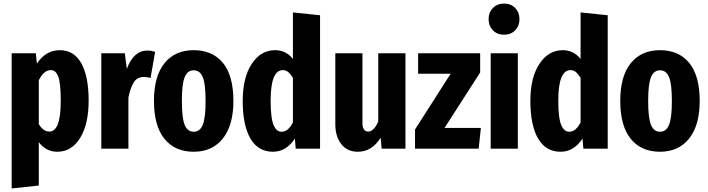

<svg xmlns="http://www.w3.org/2000/svg" viewBox="-20 -827 3938 1068"><path d="M313 -547.9Q391.1 -547.9 432.1 -475.3Q473.1 -402.8 473.1 -267.1Q473.1 -136.7 425.8 -59.8Q378.4 17.1 298.8 17.1Q236.3 17.1 195.8 -36.1V205.1L44.9 221.2V-530.8H179.2L185.1 -473.1Q234.4 -547.9 313 -547.9ZM254.9 -95.2Q317.9 -95.2 317.9 -265.1Q317.9 -316.9 314.2 -351.3Q310.5 -385.7 302.7 -404.1Q294.9 -422.4 285.2 -429.7Q275.4 -437 261.2 -437Q224.6 -437 195.8 -380.9V-136.2Q221.2 -95.2 254.9 -95.2Z M800.3 -545.9Q821.8 -545.9 842.8 -538.1L817.4 -393.1Q799.3 -398.9 780.8 -398.9Q743.7 -398.9 725.1 -370.4Q706.5 -341.8 694.3 -285.2V0H543.5V-530.8H674.3L685.5 -443.8Q723.1 -545.9 800.3 -545.9Z M1057.6 -547.9Q1161.6 -547.9 1220 -477.1Q1278.3 -406.2 1278.3 -265.1Q1278.3 -130.4 1219.7 -56.6Q1161.1 17.1 1057.6 17.1Q953.1 17.1 894.8 -54.7Q836.4 -126.5 836.4 -266.1Q836.4 -402.8 894.8 -475.3Q953.1 -547.9 1057.6 -547.9ZM991.7 -266.1Q991.7 -170.4 1007.3 -132.3Q1022.9 -94.2 1057.6 -94.2Q1092.3 -94.2 1107.9 -132.8Q1123.5 -171.4 1123.5 -265.1Q1123.5 -359.9 1107.9 -397.9Q1092.3 -436 1057.6 -436Q1022.9 -436 1007.3 -397.7Q991.7 -359.4 991.7 -266.1Z M1609.4 -757.8 1760.3 -742.2V0H1625L1620.1 -56.2Q1572.3 17.1 1498 17.1Q1416 17.1 1373 -56.4Q1330.1 -129.9 1330.1 -266.1Q1330.1 -395 1380.1 -471.4Q1430.2 -547.9 1510.3 -547.9Q1570.3 -547.9 1609.4 -499ZM1547.4 -94.2Q1582.5 -94.2 1609.4 -146V-394Q1595.7 -416 1582.8 -426.5Q1569.8 -437 1553.2 -437Q1485.4 -437 1485.4 -266.1Q1485.4 -215.3 1490 -180.7Q1494.6 -146 1503.4 -127.7Q1512.2 -109.4 1522.7 -101.8Q1533.2 -94.2 1547.4 -94.2Z M2235.4 -530.8V0H2103L2097.2 -61Q2048.8 17.1 1970.2 17.1Q1912.1 17.1 1878.7 -25.1Q1845.2 -67.4 1845.2 -136.2V-530.8H1996.1V-142.1Q1996.1 -119.6 2004.2 -107.4Q2012.2 -95.2 2027.3 -95.2Q2059.6 -95.2 2084 -150.9V-530.8Z M2650.9 -530.8V-423.8L2452.6 -115.2H2654.8L2642.6 0H2288.6V-106.9L2486.8 -417H2305.7V-530.8Z M2783.7 -807.1Q2822.3 -807.1 2845.9 -782.5Q2869.6 -757.8 2869.6 -720.2Q2869.6 -683.1 2845.7 -658.4Q2821.8 -633.8 2783.7 -633.8Q2746.1 -633.8 2721.9 -658.4Q2697.8 -683.1 2697.8 -720.2Q2697.8 -757.8 2721.9 -782.5Q2746.1 -807.1 2783.7 -807.1ZM2860.4 -530.8V0H2709.5V-530.8Z M3209.5 -757.8 3360.4 -742.2V0H3225.1L3220.2 -56.2Q3172.4 17.1 3098.1 17.1Q3016.1 17.1 2973.1 -56.4Q2930.2 -129.9 2930.2 -266.1Q2930.2 -395 2980.2 -471.4Q3030.3 -547.9 3110.4 -547.9Q3170.4 -547.9 3209.5 -499ZM3147.5 -94.2Q3182.6 -94.2 3209.5 -146V-394Q3195.8 -416 3182.9 -426.5Q3169.9 -437 3153.3 -437Q3085.4 -437 3085.4 -266.1Q3085.4 -215.3 3090.1 -180.7Q3094.7 -146 3103.5 -127.7Q3112.3 -109.4 3122.8 -101.8Q3133.3 -94.2 3147.5 -94.2Z M3651.4 -547.9Q3755.4 -547.9 3813.7 -477.1Q3872.1 -406.2 3872.1 -265.1Q3872.1 -130.4 3813.5 -56.6Q3754.9 17.1 3651.4 17.1Q3546.9 17.1 3488.5 -54.7Q3430.2 -126.5 3430.2 -266.1Q3430.2 -402.8 3488.5 -475.3Q3546.9 -547.9 3651.4 -547.9ZM3585.4 -266.1Q3585.4 -170.4 3601.1 -132.3Q3616.7 -94.2 3651.4 -94.2Q3686 -94.2 3701.7 -132.8Q3717.3 -171.4 3717.3 -265.1Q3717.3 -359.9 3701.7 -397.9Q3686 -436 3651.4 -436Q3616.7 -436 3601.1 -397.7Q3585.4 -359.4 3585.4 -266.1Z"/></svg>

Font: Fira Sans Compressed
Style: Bold
Weight: 700
Width: 1
Designer: Carrois Corporate & Edenspiekermann AG
Foundry: Carrois Corporate GbR & Edenspiekermann AG
Version: Version 4.203;PS 004.203;hotconv 1.0.88;makeotf.lib2.5.64775